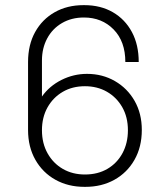

<svg xmlns="http://www.w3.org/2000/svg" viewBox="-20 -716 640 746"><path d="M308 10Q245 10 195.5 -17.5Q146 -45 117.5 -95Q89 -145 89 -211V-475Q89 -542 116.5 -591.5Q144 -641 192.5 -668.5Q241 -696 304 -696H308Q371 -696 418.5 -668.5Q466 -641 492.5 -591.5Q519 -542 519 -475H467Q467 -555 421.5 -601.5Q376 -648 306 -648Q258 -648 221 -626.5Q184 -605 163.5 -567Q143 -529 143 -481V-341Q172 -382 219 -405.5Q266 -429 318 -429Q378 -429 426.5 -401Q475 -373 503 -324Q531 -275 531 -211Q531 -145 502.5 -95Q474 -45 424.5 -17.5Q375 10 312 10ZM310 -38Q360 -38 397.5 -60Q435 -82 456 -121Q477 -160 477 -210Q477 -261 455 -299.5Q433 -338 395.5 -359.5Q358 -381 310 -381Q261 -381 223.5 -359Q186 -337 164.5 -298.5Q143 -260 143 -210Q143 -159 165 -120Q187 -81 224.5 -59.5Q262 -38 310 -38Z"/></svg>

Font: Chivo Mono Thin
Style: Regular
Weight: 250
Designer: Hector Gatti
Foundry: Omnibus-Type
Version: Version 1.008